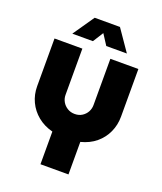

<svg xmlns="http://www.w3.org/2000/svg" viewBox="-163 -813 947 1121"><g transform="rotate(20 310.5 -253.0)"><path d="M224 203V0Q170 -14 131 -46Q92 -78 71 -122.5Q50 -167 50 -219V-515H223V-228Q223 -205 234 -185.5Q245 -166 265 -153.5Q285 -141 311 -141Q337 -141 356.5 -153.5Q376 -166 386.5 -185.5Q397 -205 397 -228V-515H571V-219Q571 -167 550.5 -122Q530 -77 491.5 -45Q453 -13 398 1V203ZM138 -577 229 -709H386L477 -577H349L307 -642L266 -577Z"/></g></svg>

Font: MuseoModerno Thin ExtraBold
Style: Regular
Weight: 800
Version: Version 1.002